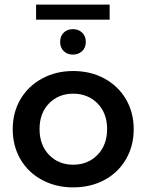

<svg xmlns="http://www.w3.org/2000/svg" viewBox="-20 -804 633 830"><path d="M296 -497Q372 -497 431.5 -464.5Q491 -432 524.5 -375Q558 -318 558 -245.5Q558 -173 524.5 -115.5Q491 -58 431.5 -26Q372 6 296 6Q222 6 162 -26Q102 -58 68.5 -115.5Q35 -173 35 -245.5Q35 -318 68.5 -375Q102 -432 162 -464.5Q222 -497 296 -497ZM296.5 -92Q360 -92 401.5 -134.5Q443 -177 443 -246Q443 -315 401.5 -357Q360 -399 296.5 -399Q233 -399 192 -357Q151 -315 151 -246Q151 -177 192 -134.5Q233 -92 296.5 -92ZM295 -568Q271 -568 255.5 -583Q240 -598 240 -623Q240 -648 255.5 -663Q271 -678 295 -678Q319 -678 335 -663Q351 -648 351 -623Q351 -598 335 -583Q319 -568 295 -568ZM136 -784H454V-719H136Z"/></svg>

Font: Montserrat Ace
Style: Bold
Weight: 600
Designer: Julieta Ulanovsky
Foundry: Julieta Ulanovsky
Version: Version 1